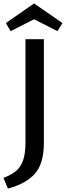

<svg xmlns="http://www.w3.org/2000/svg" viewBox="-35 -886 383 1116"><path d="M328 -752 299 -705 163 -774 27 -705 -1 -752 163 -866ZM113 -658H220V-56Q220 66 167 124.5Q114 183 11 210L-15 148Q30 131 57.5 108.5Q85 86 99 46.5Q113 7 113 -56Z"/></svg>

Font: Ysabeau SC Semibold
Style: Regular
Weight: 600
Designer: Christian Thalmann (Catharsis Fonts)
Version: Version 0.003